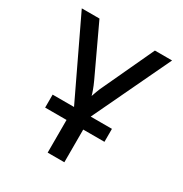

<svg xmlns="http://www.w3.org/2000/svg" viewBox="-170 -858 939 987"><g transform="rotate(30 300.0 -365.0)"><path d="M124 -194V-271H251L32 -730H137L272 -442Q284 -416 291.5 -395Q299 -374 301 -365Q304 -374 311.5 -395Q319 -416 332 -442L466 -730H568L350 -271H476V-194H350V0H251V-194Z"/></g></svg>

Font: JetBrains Mono NL Medium
Style: Regular
Weight: 500
Monospace: yes
Designer: Philipp Nurullin, Konstantin Bulenkov
Foundry: JetBrains
Version: Version 2.305; ttfautohint (v1.8.4.7-5d5b)